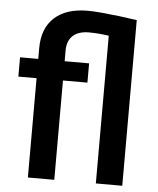

<svg xmlns="http://www.w3.org/2000/svg" viewBox="-54 -806 699 852"><g transform="rotate(5 296.0 -380.0)"><path d="M219.7 0H102.1V-442.4H21V-528.3H102.1V-575.7Q102.1 -665 154.5 -712.6Q207 -760.3 302.7 -760.3Q328.6 -760.3 366.7 -756.8Q404.8 -753.4 446.3 -748.3Q487.8 -743.2 522.5 -737.8V0H404.8V-658.2Q380.4 -661.6 358.2 -663.3Q335.9 -665 316.4 -665Q269.5 -665 244.6 -642.1Q219.7 -619.1 219.7 -575.7V-528.3H328.6V-442.4H219.7Z"/></g></svg>

Font: Vazirmatn UI FD Medium
Style: Regular
Weight: 500
Designer: Saber Rastikerdar
Foundry: Saber Rastikerdar
Version: Version 33.003